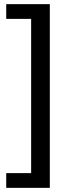

<svg xmlns="http://www.w3.org/2000/svg" viewBox="-20 -725 365 925"><path d="M10 180V109H130V-634H10V-705H220V180Z"/></svg>

Font: Mulish ExtraLight Medium
Style: Regular
Weight: 500
Version: Version 3.603